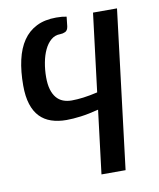

<svg xmlns="http://www.w3.org/2000/svg" viewBox="-79 -579 675 816"><g transform="rotate(-10 258.5 -171.0)"><path d="M480.5 -510 397 173.5H293L326.5 -100Q284 -89 249.5 -84.5Q215 -80 187 -80Q151 -80 122 -89.8Q93 -99.5 72.8 -120.5Q52.5 -141.5 41.8 -175Q31 -208.5 31 -256Q31 -317.5 42 -366Q53 -414.5 75.8 -447.8Q98.5 -481 134 -498.8Q169.5 -516.5 219 -516.5Q233 -516.5 243.8 -515.5Q254.5 -514.5 263.5 -512.5L259 -471.5Q256.5 -454 245.8 -449Q235 -444 223.5 -444Q201 -444 184 -429.5Q167 -415 155.8 -391.2Q144.5 -367.5 138.8 -336.8Q133 -306 133 -273.5Q133 -242.5 139.5 -220.8Q146 -199 157.8 -185Q169.5 -171 186.2 -164.5Q203 -158 223.5 -158Q246 -158 273.5 -161.5Q301 -165 335.5 -173L377 -510Z"/></g></svg>

Font: Lato SemiBold
Style: Italic
Weight: 600
Italic angle: -7°
Designer: Lukasz Dziedzic with Adam Twardoch and Botio Nikoltchev
Foundry: tyPoland Lukasz Dziedzic
Version: Version 2.015; 2015-08-06; http://www.latofonts.com/